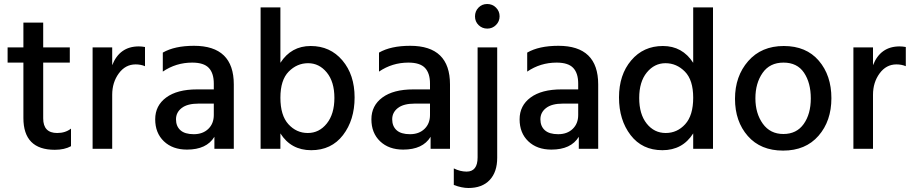

<svg xmlns="http://www.w3.org/2000/svg" viewBox="-20 -744 4557 960"><path d="M254 5Q97 5 97 -154V-431H18V-507H97V-631H196V-507H329V-431H196V-152Q196 -79 266 -79Q307 -79 335 -101V-13Q302 5 254 5Z M541 0H443V-507H541V-418Q578 -512 674 -512Q688 -512 705 -509V-413Q684 -422 658 -422Q607 -422 574 -377Q541 -332 541 -270Z M915 4Q843 4 799.5 -37.5Q756 -79 756 -147.5Q756 -216 811 -256.5Q866 -297 965 -297H1049V-326Q1049 -378 1024 -404.5Q999 -431 941 -431Q860 -431 794 -386V-481Q853 -515 950 -515Q1149 -515 1149 -322V0H1052V-60Q1013 4 915 4ZM1049 -169V-226H973Q917 -226 888.5 -204Q860 -182 860 -147.5Q860 -113 882 -93Q904 -73 949 -73Q994 -73 1021.5 -99.5Q1049 -126 1049 -169Z M1520.5 -428Q1465 -428 1423.5 -386Q1382 -344 1382 -255.5Q1382 -167 1422 -123Q1462 -79 1519 -79Q1576 -79 1614 -126.5Q1652 -174 1652 -254.5Q1652 -335 1614 -381.5Q1576 -428 1520.5 -428ZM1382 0H1283V-707H1382V-430Q1436 -514 1533.5 -514Q1631 -514 1692 -442Q1753 -370 1753 -257Q1753 -144 1695 -68.5Q1637 7 1536 7Q1435 7 1382 -77Z M1996 4Q1924 4 1880.5 -37.5Q1837 -79 1837 -147.5Q1837 -216 1892 -256.5Q1947 -297 2046 -297H2130V-326Q2130 -378 2105 -404.5Q2080 -431 2022 -431Q1941 -431 1875 -386V-481Q1934 -515 2031 -515Q2230 -515 2230 -322V0H2133V-60Q2094 4 1996 4ZM2130 -169V-226H2054Q1998 -226 1969.5 -204Q1941 -182 1941 -147.5Q1941 -113 1963 -93Q1985 -73 2030 -73Q2075 -73 2102.5 -99.5Q2130 -126 2130 -169Z M2416 -724Q2442 -724 2460 -706Q2478 -688 2478 -662.5Q2478 -637 2460 -619Q2442 -601 2416.5 -601Q2391 -601 2373 -618.5Q2355 -636 2355 -662Q2355 -688 2372.5 -706Q2390 -724 2416 -724ZM2466 45Q2466 116 2428.5 156Q2391 196 2322 196Q2290 196 2249 181V98Q2281 114 2313 114Q2368 114 2368 43V-507H2466Z M2737 4Q2665 4 2621.5 -37.5Q2578 -79 2578 -147.5Q2578 -216 2633 -256.5Q2688 -297 2787 -297H2871V-326Q2871 -378 2846 -404.5Q2821 -431 2763 -431Q2682 -431 2616 -386V-481Q2675 -515 2772 -515Q2971 -515 2971 -322V0H2874V-60Q2835 4 2737 4ZM2871 -169V-226H2795Q2739 -226 2710.5 -204Q2682 -182 2682 -147.5Q2682 -113 2704 -93Q2726 -73 2771 -73Q2816 -73 2843.5 -99.5Q2871 -126 2871 -169Z M3545 0H3446V-77Q3393 7 3292 7Q3191 7 3133 -68.5Q3075 -144 3075 -257Q3075 -370 3136 -442Q3197 -514 3294.5 -514Q3392 -514 3446 -430V-707H3545ZM3307.5 -428Q3252 -428 3214 -381.5Q3176 -335 3176 -254Q3176 -173 3213.5 -126Q3251 -79 3308.5 -79Q3366 -79 3406 -123Q3446 -167 3446 -255.5Q3446 -344 3404.5 -386Q3363 -428 3307.5 -428Z M3897.5 -431Q3829 -431 3793 -379.5Q3757 -328 3757 -252.5Q3757 -177 3794 -125.5Q3831 -74 3897 -74Q3963 -74 3998.5 -124Q4034 -174 4034 -252Q4034 -330 4000 -380.5Q3966 -431 3897.5 -431ZM4074 -440.5Q4137 -367 4137 -253Q4137 -139 4072.5 -65Q4008 9 3895.5 9Q3783 9 3719 -64Q3655 -137 3655 -250Q3655 -363 3721 -438.5Q3787 -514 3899 -514Q4011 -514 4074 -440.5Z M4345 0H4247V-507H4345V-418Q4382 -512 4478 -512Q4492 -512 4509 -509V-413Q4488 -422 4462 -422Q4411 -422 4378 -377Q4345 -332 4345 -270Z"/></svg>

Font: Hind Kochi Medium
Style: Regular
Weight: 500
Designer: Dhruvi Tolia
Foundry: Indian Type Foundry
Version: Version 0.702;PS 1.0;hotconv 1.0.81;makeotf.lib2.5.63406